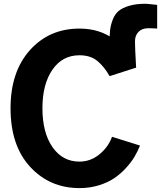

<svg xmlns="http://www.w3.org/2000/svg" viewBox="-20 -967 843 1005"><path d="M559.6 -614.3Q553.7 -684.6 553.7 -751Q553.7 -787.1 556.6 -812Q559.6 -836.9 570.3 -864.7Q581.1 -892.6 600.6 -909.2Q620.1 -925.8 655.8 -936.5Q691.4 -947.3 741.2 -947.3Q750 -947.3 802.7 -941.4V-817.4Q777.3 -819.3 756.8 -819.3Q723.6 -819.3 705.1 -800.3Q686.5 -781.2 686.5 -750Q686.5 -719.7 692.4 -614.3ZM35.2 -400.4Q35.2 -590.8 136.2 -704.1Q237.3 -817.4 396.5 -817.4Q502.9 -817.4 580.1 -759.3Q657.2 -701.2 693.4 -613.3L553.7 -568.4Q526.4 -617.2 490.2 -647.5Q454.1 -677.7 395.5 -677.7Q306.6 -677.7 254.4 -602.1Q202.1 -526.4 202.1 -400.4Q202.1 -272.5 254.9 -196.8Q307.6 -121.1 395.5 -121.1Q454.1 -121.1 500.5 -159.2Q546.9 -197.3 566.4 -251L712.9 -205.1Q701.2 -175.8 684.6 -147.5Q668 -119.1 640.1 -88.4Q612.3 -57.6 578.6 -34.7Q544.9 -11.7 497.6 2.9Q450.2 17.6 396.5 17.6Q240.2 17.6 137.7 -93.8Q35.2 -205.1 35.2 -400.4Z"/></svg>

Font: Gothic A1 Black
Style: Regular
Weight: 900
Version: Version 2.50